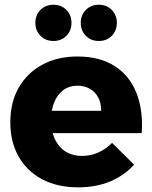

<svg xmlns="http://www.w3.org/2000/svg" viewBox="-20 -785 643 811"><path d="M407.3 -317.1Q407.6 -349.6 395.1 -373.1Q382.6 -396.6 359.9 -409.8Q337.1 -423 307.3 -423Q272.4 -423 247.5 -404.4Q222.6 -385.9 209.1 -353.2Q195.7 -320.6 195.7 -278.4Q195.7 -230.6 212.1 -196.6Q228.4 -162.6 257.8 -144.4Q287.1 -126.3 325.7 -126.3Q397.6 -126.3 453.4 -181.3L546.4 -89.4Q505.1 -43.6 445.4 -18.6Q385.7 6.3 310.4 6.3Q222.1 6.3 157.7 -28Q93.3 -62.3 58.4 -124.2Q23.6 -186.1 23.6 -268.4Q23.6 -352.4 59 -414.6Q94.4 -476.9 158 -511.4Q221.6 -546 305.7 -546.4Q400.9 -546.4 463.6 -506.5Q526.3 -466.6 555.7 -394Q585.1 -321.4 578.7 -222.6H171.4V-317.1ZM205.9 -764.9Q238.9 -764.9 260.4 -743.2Q281.9 -721.6 281.9 -688.5Q281.9 -655.4 260.4 -633.6Q238.9 -611.9 205.9 -611.9Q172.4 -611.9 150.9 -633.8Q129.4 -655.7 129.4 -688.3Q129.4 -721.5 150.9 -743.2Q172.4 -764.9 205.9 -764.9ZM397.6 -764.9Q430.6 -764.9 452.1 -743.2Q473.6 -721.6 473.6 -688.5Q473.6 -655.4 452.1 -633.6Q430.6 -611.9 397.6 -611.9Q364.1 -611.9 342.6 -633.8Q321.1 -655.7 321.1 -688.3Q321.1 -721.5 342.6 -743.2Q364.1 -764.9 397.6 -764.9Z"/></svg>

Font: Alexandria
Style: Regular
Weight: 400
Designer: Mohamed Gaber
Foundry: Kief Type Foundry
Version: Version 5.100